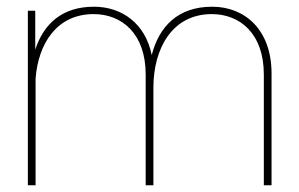

<svg xmlns="http://www.w3.org/2000/svg" viewBox="-20 -552 891 572"><path d="M766 -330V0H789V-333C789 -464 709 -532 612 -532C510 -532 454 -473 432 -388C413 -483 342 -532 260 -532C165 -532 110 -481 85 -404V-520H63V0H86V-318C94 -422 149 -510 259 -510C342 -510 414 -453 414 -330V0H437V-291C437 -406 492 -510 611 -510C694 -510 766 -453 766 -330Z"/></svg>

Font: Aspekta 50
Style: Regular
Weight: 50
Designer: Ivo Dolenc
Version: Version 2.000